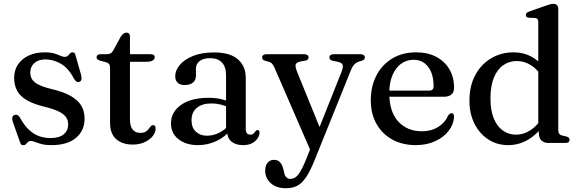

<svg xmlns="http://www.w3.org/2000/svg" viewBox="-20 -758 3075 1018"><path d="M221.5 -443Q184 -443 162.2 -423.8Q140.5 -404.5 140.5 -373Q140.5 -354 149.5 -338.5Q158.5 -323 182 -310.5Q205.5 -298 249 -287Q318.5 -271 357.5 -247.8Q396.5 -224.5 412.5 -195Q428.5 -165.5 428.5 -129.5Q428.5 -66 383 -27.2Q337.5 11.5 252 11.5Q221 11.5 200.8 6Q180.5 0.5 167.2 -5Q154 -10.5 143.5 -10.5Q133.5 -10.5 127.8 -4.8Q122 1 117 6.5Q112 12 103 12Q96 12 92.2 7.8Q88.5 3.5 85 -7L48 -112Q43.5 -126 45.2 -135.2Q47 -144.5 56.5 -148Q66 -151.5 73 -147.8Q80 -144 85.5 -134.5Q108 -93.5 133.5 -69.8Q159 -46 187.8 -36Q216.5 -26 247 -26Q294.5 -26 318 -46Q341.5 -66 341.5 -99Q341.5 -118.5 331.5 -134.8Q321.5 -151 295 -165Q268.5 -179 220 -191Q159 -205.5 122.8 -226.5Q86.5 -247.5 70.8 -277Q55 -306.5 55 -345.5Q55 -385.5 75 -415.8Q95 -446 131.5 -463.2Q168 -480.5 217 -480.5Q248.5 -480.5 268 -474.5Q287.5 -468.5 300.2 -462.5Q313 -456.5 323 -456.5Q334 -456.5 340 -462.5Q346 -468.5 351.2 -474.5Q356.5 -480.5 364.5 -480.5Q370.5 -480.5 374.8 -476.5Q379 -472.5 381 -462.5L409.5 -362.5Q413 -347.5 412 -337.8Q411 -328 401 -324.5Q392 -321 385 -325.8Q378 -330.5 371 -343Q342.5 -397 302.8 -420Q263 -443 221.5 -443Z M540.5 -428.5 514 -435.5Q501.5 -439 496.8 -443.5Q492 -448 492 -454.5Q492 -462 497.5 -466.2Q503 -470.5 512.5 -470.5H544.5Q557.5 -470.5 565.8 -474.8Q574 -479 580.5 -490.5L620 -563Q627.5 -574.5 635 -579.8Q642.5 -585 650.5 -585Q659.5 -585 664.2 -579.8Q669 -574.5 669 -564.5V-124Q669 -89.5 683.2 -71.5Q697.5 -53.5 723 -53.5Q741.5 -53.5 751.8 -59.5Q762 -65.5 767.8 -73.8Q773.5 -82 778.8 -88.2Q784 -94.5 791.5 -94.5Q798 -94.5 801.5 -90.5Q805 -86.5 805 -77Q805 -55.5 789.5 -36Q774 -16.5 746.5 -4Q719 8.5 684 8.5Q628.5 8.5 596 -20.2Q563.5 -49 563.5 -107V-399.5Q563.5 -412 558.2 -418.5Q553 -425 540.5 -428.5ZM621.5 -430.5V-470.5H779Q789.5 -470.5 795 -466.5Q800.5 -462.5 800.5 -455Q800.5 -444.5 789.8 -437.5Q779 -430.5 756.5 -430.5Z M1184.5 -62V-72L1178.5 -75V-360Q1178.5 -403.5 1156.8 -426.5Q1135 -449.5 1095 -449.5Q1057 -449.5 1038 -433.8Q1019 -418 1019 -396.5V-357Q1019 -333 1003 -320Q987 -307 959 -307Q934.5 -307 921.8 -319.5Q909 -332 909 -353.5Q909 -384.5 933 -413.5Q957 -442.5 1003 -461.2Q1049 -480 1114.5 -480Q1200 -480 1241.5 -443.5Q1283 -407 1283 -345.5V-75Q1283 -59 1289.2 -51.5Q1295.5 -44 1306.5 -44Q1319 -44 1324.2 -49.8Q1329.5 -55.5 1333.5 -60.5Q1336 -64 1338.8 -66.2Q1341.5 -68.5 1345.5 -68.5Q1351 -68.5 1353.5 -64.8Q1356 -61 1356 -54.5Q1356 -40 1346 -24.8Q1336 -9.5 1317 1Q1298 11.5 1269.5 11.5Q1230 11.5 1207.2 -7.2Q1184.5 -26 1184.5 -62ZM886.5 -104Q886.5 -163.5 939.5 -201.5Q992.5 -239.5 1087 -239.5Q1121 -239.5 1149.2 -233.2Q1177.5 -227 1199.5 -217L1191.5 -189.5Q1171 -198 1149 -203.8Q1127 -209.5 1101.5 -209.5Q1051.5 -209.5 1023.5 -186Q995.5 -162.5 995.5 -121Q995.5 -81 1018.5 -59.8Q1041.5 -38.5 1077 -38.5Q1110.5 -38.5 1141.5 -53.8Q1172.5 -69 1194.5 -97L1205 -73.5Q1175.5 -33 1128.8 -10.8Q1082 11.5 1030 11.5Q966.5 11.5 926.5 -19.8Q886.5 -51 886.5 -104Z M1684.5 -59.5 1630 49 1436.5 -396.5Q1428 -416.5 1418.8 -423.8Q1409.5 -431 1387 -435.5Q1377.5 -438 1373.8 -442.2Q1370 -446.5 1370 -453.5Q1370 -461.5 1376 -466Q1382 -470.5 1392.5 -470.5H1594Q1604.5 -470.5 1610.2 -466Q1616 -461.5 1616 -453.5Q1616 -447 1612 -442.5Q1608 -438 1597 -436L1576.5 -432.5Q1552 -428 1548 -416.8Q1544 -405.5 1555.5 -376.5ZM1599 97 1638.5 -2.5 1652.5 -30 1789 -372.5Q1801 -401.5 1796.8 -414Q1792.5 -426.5 1768 -431L1746 -435.5Q1735.5 -437.5 1731 -442Q1726.5 -446.5 1726.5 -453.5Q1726.5 -461.5 1732.5 -466Q1738.5 -470.5 1749 -470.5H1892.5Q1902.5 -470.5 1908.5 -466Q1914.5 -461.5 1914.5 -453.5Q1914.5 -447.5 1910.5 -443Q1906.5 -438.5 1896 -435.5Q1872.5 -429.5 1861.2 -419.2Q1850 -409 1839.5 -383.5L1648 91.5Q1624 150.5 1602 182.8Q1580 215 1555 227.5Q1530 240 1496 240Q1445 240 1415.5 213Q1386 186 1386 147.5Q1386 120 1398.8 104.8Q1411.5 89.5 1433 89.5Q1454 89.5 1465.2 102.8Q1476.5 116 1482 138L1486.5 155Q1489 173.5 1498.2 182Q1507.5 190.5 1519.5 190.5Q1533 190.5 1545 183Q1557 175.5 1570 155.2Q1583 135 1599 97Z M2387.5 -292.5Q2387.5 -269.5 2373.8 -257.2Q2360 -245 2333.5 -245H2013.5V-277.5H2254Q2279 -277.5 2279 -299.5Q2279 -366 2250.2 -403.5Q2221.5 -441 2173 -441Q2134.5 -441 2105.5 -419.2Q2076.5 -397.5 2060.2 -357.8Q2044 -318 2044 -264.5Q2044 -165 2091.8 -113.5Q2139.5 -62 2216.5 -62Q2266 -62 2302.5 -84.2Q2339 -106.5 2354.5 -143Q2360.5 -151.5 2365 -154.8Q2369.5 -158 2374.5 -158Q2381.5 -158 2384.5 -152Q2387.5 -146 2387.5 -138Q2384.5 -97 2357.8 -63Q2331 -29 2286.2 -8.8Q2241.5 11.5 2184.5 11.5Q2114 11.5 2060.2 -18Q2006.5 -47.5 1976.2 -101Q1946 -154.5 1946 -226Q1946 -299.5 1975.2 -356.8Q2004.5 -414 2058.5 -447.2Q2112.5 -480.5 2186.5 -480.5Q2248 -480.5 2293.2 -456.5Q2338.5 -432.5 2363 -390.2Q2387.5 -348 2387.5 -292.5Z M2837 -82 2834 -85.5V-640Q2834 -651.5 2830.2 -656.5Q2826.5 -661.5 2817.5 -662.5L2784 -664Q2775 -665.5 2771.5 -669Q2768 -672.5 2768 -678.5Q2768 -685 2772.2 -689.2Q2776.5 -693.5 2787.5 -697.5L2870 -726.5Q2886 -732.5 2896 -735Q2906 -737.5 2914 -737.5Q2927 -737.5 2933.5 -730.5Q2940 -723.5 2940 -711.5V-69.5Q2940 -56 2945 -49Q2950 -42 2960 -39.5L2982.5 -34.5Q2991.5 -32 2995.8 -27.8Q3000 -23.5 3000 -16.5Q3000 -9 2994.5 -4.5Q2989 0 2977 0H2887.5Q2864.5 0 2850.8 -13.2Q2837 -26.5 2837 -51ZM2469 -223.5Q2469 -303 2500.2 -360.5Q2531.5 -418 2584.5 -449.2Q2637.5 -480.5 2702.5 -480.5Q2762 -480.5 2808.8 -451.2Q2855.5 -422 2884 -368L2859 -342.5Q2833.5 -387.5 2797.2 -411Q2761 -434.5 2720 -434.5Q2680.5 -434.5 2648.8 -412.8Q2617 -391 2598.8 -347Q2580.5 -303 2580.5 -236Q2580.5 -172.5 2598 -130Q2615.5 -87.5 2646.2 -65.8Q2677 -44 2716 -44Q2756.5 -44 2792.8 -67.8Q2829 -91.5 2859 -138L2875.5 -112Q2837 -53.5 2785.8 -21Q2734.5 11.5 2674.5 11.5Q2615 11.5 2568.8 -18.8Q2522.5 -49 2495.8 -102Q2469 -155 2469 -223.5Z"/></svg>

Font: Fraunces 10pt
Style: Regular
Weight: 400
Version: Version 1.000;[b76b70a41]